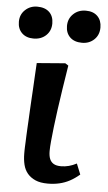

<svg xmlns="http://www.w3.org/2000/svg" viewBox="-102 -793 472 843"><g transform="rotate(5 134.5 -371.5)"><path d="M141 14Q108 14 86.5 4.5Q65 -5 51.5 -21Q38 -37 32.5 -59.5Q27 -82 27 -108Q27 -114 27 -121.5Q27 -129 27.5 -138.5Q28 -148 28.5 -160.5Q29 -173 29.5 -187Q30 -201 31 -218Q32 -235 33 -254Q34 -273 35 -294.5Q36 -316 37.5 -340.5Q39 -365 40.5 -391.5Q42 -418 43.5 -447.5Q45 -477 47 -509L172 -519L186 -510Q177 -455 169.5 -405Q162 -355 156 -312.5Q150 -270 146 -234.5Q142 -199 139.5 -173Q137 -147 137 -129Q137 -108 142.5 -94.5Q148 -81 160 -74Q172 -67 192 -67Q210 -67 227 -71.5Q244 -76 261 -85L280 -38Q259 -20 237.5 -8.5Q216 3 192 8.5Q168 14 141 14ZM-47 -683Q-47 -715 -25 -735.5Q-3 -756 28 -756Q62 -756 81 -738Q100 -720 100 -688Q100 -656 78.5 -635.5Q57 -615 23 -615Q-9 -615 -28 -633.5Q-47 -652 -47 -683ZM165 -683Q165 -715 187 -736Q209 -757 242 -757Q275 -757 293.5 -738.5Q312 -720 312 -689Q312 -656 290.5 -635.5Q269 -615 237 -615Q203 -615 184 -633.5Q165 -652 165 -683Z"/></g></svg>

Font: Literata 18pt SemiBold
Style: Italic
Weight: 600
Italic angle: -2°
Designer: Latin by Veronika Burian and Jose Scaglione. Greek by Irene Vlachou. Cyrillic by Vera Evstafieva
Foundry: TypeTogether
Version: Version 3.103;gftools[0.9.29]